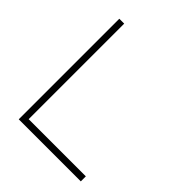

<svg xmlns="http://www.w3.org/2000/svg" viewBox="-194 -822 945 945"><g transform="rotate(45 278.0 -350.0)"><path d="M91 0V-700H125V-35H523V0Z"/></g></svg>

Font: Zen Kaku Gothic Antique Light
Style: Regular
Weight: 300
Designer: Yoshimichi Ohira
Foundry: Positype
Version: Version 1.001